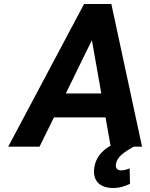

<svg xmlns="http://www.w3.org/2000/svg" viewBox="-20 -731 750 957"><path d="M21 0H177L249 -146H506L531 -5C489 20 458 52 450 104C440 170 478 206 544 206C578 206 606 196 628 185L626 108C614 113 602 118 585 118C563 118 555 107 558 86C561 69 571 53 586 40C601 27 621 14 647 0H688L535 -711H399ZM308 -265 438 -531 485 -265Z"/></svg>

Font: Asimov Pro
Style: BdObl
Weight: 700
Designer: Google
Version: Version 2.000980; 2014